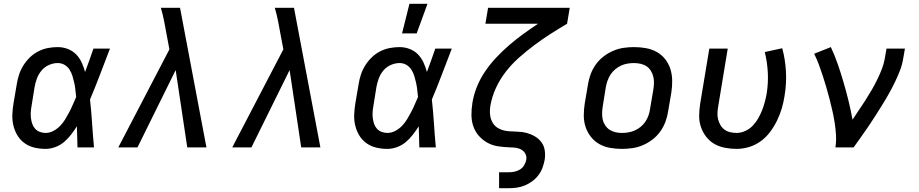

<svg xmlns="http://www.w3.org/2000/svg" viewBox="-20 -776 4840 1011"><path d="M220 8Q190 8 162 1.5Q134 -5 111 -21Q88 -37 73 -61Q58 -85 51 -113Q44 -141 45 -171Q46 -201 51 -231L68 -331Q72 -357 80 -382Q88 -407 102.5 -430.5Q117 -454 137 -473.5Q157 -493 181.5 -505.5Q206 -518 232 -523Q258 -528 284 -528Q312 -528 337.5 -518Q363 -508 381 -489.5Q399 -471 410 -447Q421 -423 428 -397Q440 -428 450.5 -458.5Q461 -489 472 -520H559Q533 -453 507.5 -385.5Q482 -318 454 -252Q461 -189 465 -126Q469 -63 475 0H388Q387 -28 386.5 -56Q386 -84 385 -111Q371 -89 354.5 -67.5Q338 -46 317.5 -28.5Q297 -11 271 -1.5Q245 8 220 8ZM220 -76Q241 -76 261 -86.5Q281 -97 296.5 -113Q312 -129 323.5 -148Q335 -167 345 -186Q355 -205 363.5 -225Q372 -245 381 -265Q379 -284 377 -303Q375 -322 371 -340Q367 -358 361.5 -376Q356 -394 346 -409.5Q336 -425 320 -434.5Q304 -444 284 -444Q261 -444 238 -434Q215 -424 199 -405Q183 -386 174.5 -363Q166 -340 162 -317L146 -217Q143 -201 142 -185Q141 -169 143 -153.5Q145 -138 150 -123.5Q155 -109 165 -98Q175 -87 189.5 -81.5Q204 -76 220 -76Z M603 0 872 -516 857 -596Q851 -631 844 -666Q837 -701 827 -735H928L1067 0H966L905 -407L704 0Z M1203 0 1472 -516 1457 -596Q1451 -631 1444 -666Q1437 -701 1427 -735H1528L1667 0H1566L1505 -407L1304 0Z M2020 8Q1990 8 1962 1.5Q1934 -5 1911 -21Q1888 -37 1873 -61Q1858 -85 1851 -113Q1844 -141 1845 -171Q1846 -201 1851 -231L1868 -331Q1872 -357 1880 -382Q1888 -407 1902.5 -430.5Q1917 -454 1937 -473.5Q1957 -493 1981.5 -505.5Q2006 -518 2032 -523Q2058 -528 2084 -528Q2112 -528 2137.5 -518Q2163 -508 2181 -489.5Q2199 -471 2210 -447Q2221 -423 2228 -397Q2240 -428 2250.5 -458.5Q2261 -489 2272 -520H2359Q2333 -453 2307.5 -385.5Q2282 -318 2254 -252Q2261 -189 2265 -126Q2269 -63 2275 0H2188Q2187 -28 2186.5 -56Q2186 -84 2185 -111Q2171 -89 2154.5 -67.5Q2138 -46 2117.5 -28.5Q2097 -11 2071 -1.5Q2045 8 2020 8ZM2020 -76Q2041 -76 2061 -86.5Q2081 -97 2096.5 -113Q2112 -129 2123.5 -148Q2135 -167 2145 -186Q2155 -205 2163.5 -225Q2172 -245 2181 -265Q2179 -284 2177 -303Q2175 -322 2171 -340Q2167 -358 2161.5 -376Q2156 -394 2146 -409.5Q2136 -425 2120 -434.5Q2104 -444 2084 -444Q2061 -444 2038 -434Q2015 -424 1999 -405Q1983 -386 1974.5 -363Q1966 -340 1962 -317L1946 -217Q1943 -201 1942 -185Q1941 -169 1943 -153.5Q1945 -138 1950 -123.5Q1955 -109 1965 -98Q1975 -87 1989.5 -81.5Q2004 -76 2020 -76ZM2097 -600 2136 -756H2231L2174 -600Z M2608 215V131H2659Q2674 131 2689 128Q2704 125 2718 116.5Q2732 108 2740 94Q2748 80 2751 66Q2754 49 2747 35Q2740 21 2727 13Q2714 5 2698 2.5Q2682 0 2666 0Q2634 -1 2603.5 -5.5Q2573 -10 2547.5 -24Q2522 -38 2502.5 -59.5Q2483 -81 2473 -109Q2463 -137 2462.5 -168Q2462 -199 2467 -230V-232Q2474 -276 2491 -318.5Q2508 -361 2534.5 -400Q2561 -439 2593.5 -473.5Q2626 -508 2662 -539Q2698 -570 2736 -597.5Q2774 -625 2813 -651H2536L2550 -735H2980L2966 -651Q2922 -625 2879 -597.5Q2836 -570 2794.5 -539Q2753 -508 2714 -473.5Q2675 -439 2643.5 -398.5Q2612 -358 2591 -312Q2570 -266 2562 -218Q2558 -193 2561 -169Q2564 -145 2576.5 -126Q2589 -107 2611 -97Q2633 -87 2657.5 -85Q2682 -83 2707 -82.5Q2732 -82 2755 -75.5Q2778 -69 2798 -57Q2818 -45 2831.5 -26.5Q2845 -8 2848.5 16.5Q2852 41 2848 66Q2844 87 2836.5 107.5Q2829 128 2815 146.5Q2801 165 2782.5 178.5Q2764 192 2743.5 200.5Q2723 209 2701.5 212Q2680 215 2659 215Z M3255 8Q3223 8 3192 2.5Q3161 -3 3135.5 -17.5Q3110 -32 3091.5 -55.5Q3073 -79 3063.5 -107.5Q3054 -136 3054 -167.5Q3054 -199 3059 -231L3076 -331Q3080 -358 3090 -385Q3100 -412 3117 -436Q3134 -460 3158 -478.5Q3182 -497 3209 -508.5Q3236 -520 3263.5 -524Q3291 -528 3318 -528Q3350 -528 3381 -522.5Q3412 -517 3438 -502.5Q3464 -488 3482.5 -464.5Q3501 -441 3510 -412.5Q3519 -384 3519.5 -352.5Q3520 -321 3515 -289L3498 -189Q3494 -162 3484 -135Q3474 -108 3457 -84Q3440 -60 3416 -41.5Q3392 -23 3365 -11.5Q3338 0 3310 4Q3282 8 3255 8ZM3255 -76Q3272 -76 3289.5 -79Q3307 -82 3323.5 -89.5Q3340 -97 3354.5 -109Q3369 -121 3379 -136.5Q3389 -152 3395 -169Q3401 -186 3403 -203L3420 -303Q3423 -321 3423.5 -338.5Q3424 -356 3420 -372.5Q3416 -389 3407 -403.5Q3398 -418 3384.5 -427Q3371 -436 3353.5 -440Q3336 -444 3318 -444Q3301 -444 3283.5 -441Q3266 -438 3250 -430.5Q3234 -423 3219.5 -411Q3205 -399 3195 -383.5Q3185 -368 3179 -351Q3173 -334 3170 -317L3154 -217Q3151 -199 3150.5 -181.5Q3150 -164 3153.5 -147.5Q3157 -131 3166.5 -116.5Q3176 -102 3189.5 -93Q3203 -84 3220 -80Q3237 -76 3255 -76Z M3859 8Q3827 8 3796.5 2Q3766 -4 3741 -18.5Q3716 -33 3698 -56.5Q3680 -80 3670.5 -108.5Q3661 -137 3661.5 -168Q3662 -199 3667 -231L3715 -520H3812L3762 -217Q3759 -200 3758 -182.5Q3757 -165 3761 -148.5Q3765 -132 3773.5 -117.5Q3782 -103 3795 -93.5Q3808 -84 3824.5 -80Q3841 -76 3859 -76Q3881 -76 3903.5 -86Q3926 -96 3943 -113.5Q3960 -131 3972 -152Q3984 -173 3992.5 -194.5Q4001 -216 4007 -238.5Q4013 -261 4017 -283Q4026 -339 4023 -394.5Q4020 -450 4007 -502L4099 -522Q4115 -463 4118.5 -399Q4122 -335 4111 -270Q4106 -237 4096.5 -205Q4087 -173 4072 -142Q4057 -111 4036 -82.5Q4015 -54 3986.5 -33Q3958 -12 3924.5 -2Q3891 8 3859 8Z M4379 0Q4384 -33 4382 -66Q4380 -99 4375 -130.5Q4370 -162 4363 -193Q4356 -224 4348 -255Q4340 -286 4331 -316.5Q4322 -347 4312.5 -376.5Q4303 -406 4292 -435.5Q4281 -465 4267 -493L4355 -528Q4376 -483 4392 -436.5Q4408 -390 4422 -342Q4436 -294 4448 -245Q4460 -196 4469 -146Q4486 -172 4503.5 -197.5Q4521 -223 4537.5 -249Q4554 -275 4569.5 -301.5Q4585 -328 4598.5 -355.5Q4612 -383 4623 -411Q4634 -439 4639 -468L4648 -520H4745L4736 -468Q4731 -436 4719 -405Q4707 -374 4692.5 -344Q4678 -314 4661.5 -284.5Q4645 -255 4627 -226Q4609 -197 4591 -168.5Q4573 -140 4553.5 -111.5Q4534 -83 4514.5 -55.5Q4495 -28 4475 0Z"/></svg>

Font: Iosevka Md Ex Obl
Style: Regular
Weight: 500
Width: 7
Italic angle: -9°
Monospace: yes
Designer: Belleve Invis
Foundry: Belleve Invis
Version: Version 32.5.0; ttfautohint (v1.8.4)